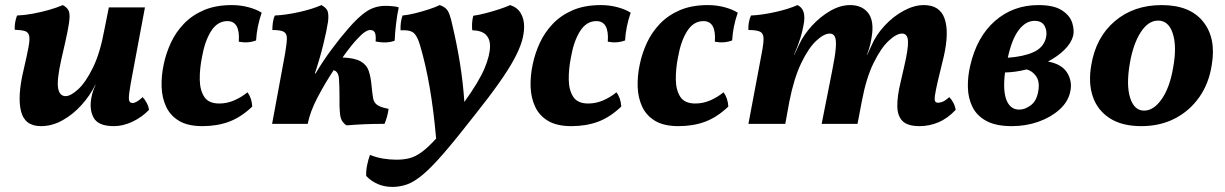

<svg xmlns="http://www.w3.org/2000/svg" viewBox="-20 -487 4816 755"><path d="M141 9Q77 9 62.5 -50Q48 -109 73 -213Q86 -269 92 -301Q98 -333 94.5 -347Q91 -361 77.5 -365Q64 -369 38 -370Q37 -383 39.5 -398Q42 -413 47 -426Q75 -427 108 -433Q141 -439 172.5 -448Q204 -457 227 -467Q241 -459 247.5 -449.5Q254 -440 253.5 -420Q253 -400 245 -360.5Q237 -321 221 -253Q203 -172 208.5 -140.5Q214 -109 238 -109Q258 -109 287.5 -136Q317 -163 345.5 -221Q374 -279 391 -373L408 -458H550L503 -207Q492 -150 488.5 -123.5Q485 -97 488.5 -89.5Q492 -82 502 -82Q516 -82 541 -105Q549 -97 556.5 -83Q564 -69 566 -55Q538 -26 501 -8.5Q464 9 428 9Q366 9 348 -24.5Q330 -58 340 -106Q342 -117 346 -129Q350 -141 356 -154H355Q334 -111 300.5 -74Q267 -37 226 -14Q185 9 141 9Z M776 9Q719 9 684.5 -11.5Q650 -32 633.5 -67Q617 -102 615.5 -145.5Q614 -189 624 -235Q633 -278 652 -319Q671 -360 703 -393.5Q735 -427 781.5 -447Q828 -467 892 -467Q926 -467 957.5 -458.5Q989 -450 1009 -437Q990 -382 987 -328Q956 -316 919 -323Q925 -404 874 -404Q835 -404 810 -364.5Q785 -325 774 -261Q765 -216 765.5 -174.5Q766 -133 783 -106.5Q800 -80 842 -80Q873 -80 901.5 -92.5Q930 -105 953 -124Q970 -102 972 -68Q928 -26 881 -8.5Q834 9 776 9Z M1050 0 1101 -276Q1108 -317 1108 -336.5Q1108 -356 1095 -362.5Q1082 -369 1051 -369Q1051 -383 1053 -398.5Q1055 -414 1061 -426Q1104 -428 1156 -439.5Q1208 -451 1244 -467Q1264 -456 1268.5 -442.5Q1273 -429 1270 -402Q1265 -368 1251 -311Q1237 -254 1218 -198H1221Q1249 -246 1284.5 -293.5Q1320 -341 1348 -373Q1391 -423 1423.5 -443.5Q1456 -464 1496 -464Q1509 -464 1524.5 -462.5Q1540 -461 1548 -458Q1542 -432 1537.5 -394Q1533 -356 1532 -327Q1501 -315 1457 -324Q1459 -349 1454 -359Q1449 -369 1436 -369Q1417 -369 1387 -336Q1375 -324 1359.5 -304.5Q1344 -285 1327 -261Q1375 -259 1398.5 -245.5Q1422 -232 1430 -208Q1438 -184 1441 -151Q1444 -119 1447 -101.5Q1450 -84 1463 -74.5Q1476 -65 1508 -59Q1506 -43 1501.5 -27Q1497 -11 1492 0Q1447 0 1413 1.5Q1379 3 1343 6Q1321 -7 1317.5 -36Q1314 -65 1315 -106Q1315 -147 1313 -176.5Q1311 -206 1292 -211Q1258 -160 1228.5 -103.5Q1199 -47 1190 0Z M1709 -467Q1730 -460 1739.5 -446.5Q1749 -433 1758 -392Q1777 -312 1789 -236.5Q1801 -161 1806 -86Q1864 -167 1885.5 -218.5Q1907 -270 1907 -306Q1907 -334 1890.5 -350.5Q1874 -367 1837 -368Q1834 -398 1841 -425Q1863 -428 1891.5 -435.5Q1920 -443 1945.5 -451.5Q1971 -460 1986 -467Q2014 -458 2027.5 -435.5Q2041 -413 2041 -382Q2041 -355 2032 -324.5Q2023 -294 2001.5 -254Q1980 -214 1941.5 -159.5Q1903 -105 1844 -31Q1773 60 1725 115.5Q1677 171 1643 199.5Q1609 228 1581 238Q1553 248 1523 248Q1462 248 1420 205Q1419 186 1423.5 163Q1428 140 1435 122Q1459 132 1486 136.5Q1513 141 1539 141Q1567 141 1590.5 135Q1614 129 1639 110.5Q1664 92 1695 58Q1676 -160 1632 -308Q1622 -343 1608 -356.5Q1594 -370 1555 -368Q1554 -402 1563 -426Q1585 -428 1613 -435Q1641 -442 1667 -450.5Q1693 -459 1709 -467Z M2227 9Q2170 9 2135.5 -11.5Q2101 -32 2084.5 -67Q2068 -102 2066.5 -145.5Q2065 -189 2075 -235Q2084 -278 2103 -319Q2122 -360 2154 -393.5Q2186 -427 2232.5 -447Q2279 -467 2343 -467Q2377 -467 2408.5 -458.5Q2440 -450 2460 -437Q2441 -382 2438 -328Q2407 -316 2370 -323Q2376 -404 2325 -404Q2286 -404 2261 -364.5Q2236 -325 2225 -261Q2216 -216 2216.5 -174.5Q2217 -133 2234 -106.5Q2251 -80 2293 -80Q2324 -80 2352.5 -92.5Q2381 -105 2404 -124Q2421 -102 2423 -68Q2379 -26 2332 -8.5Q2285 9 2227 9Z M2648 9Q2591 9 2556.5 -11.5Q2522 -32 2505.5 -67Q2489 -102 2487.5 -145.5Q2486 -189 2496 -235Q2505 -278 2524 -319Q2543 -360 2575 -393.5Q2607 -427 2653.5 -447Q2700 -467 2764 -467Q2798 -467 2829.5 -458.5Q2861 -450 2881 -437Q2862 -382 2859 -328Q2828 -316 2791 -323Q2797 -404 2746 -404Q2707 -404 2682 -364.5Q2657 -325 2646 -261Q2637 -216 2637.5 -174.5Q2638 -133 2655 -106.5Q2672 -80 2714 -80Q2745 -80 2773.5 -92.5Q2802 -105 2825 -124Q2842 -102 2844 -68Q2800 -26 2753 -8.5Q2706 9 2648 9Z M3596 9Q3549 9 3529 -11Q3509 -31 3508.5 -69.5Q3508 -108 3521 -162L3535 -223Q3552 -295 3550.5 -325Q3549 -355 3527 -355Q3505 -355 3474.5 -326.5Q3444 -298 3415 -239Q3386 -180 3369 -89L3352 0H3211L3252 -207Q3264 -266 3266.5 -298Q3269 -330 3263 -342.5Q3257 -355 3243 -355Q3220 -355 3189.5 -326.5Q3159 -298 3130.5 -238.5Q3102 -179 3084 -88L3068 0H2923L2975 -276Q2983 -317 2982.5 -336.5Q2982 -356 2968.5 -362.5Q2955 -369 2923 -369Q2922 -382 2924.5 -397.5Q2927 -413 2933 -426Q2976 -428 3028 -439.5Q3080 -451 3116 -467Q3148 -452 3142 -402Q3137 -369 3127.5 -338Q3118 -307 3102 -271H3103L3122 -311Q3140 -350 3172.5 -385.5Q3205 -421 3244.5 -444Q3284 -467 3323 -467Q3367 -467 3391 -439.5Q3415 -412 3410 -359Q3408 -340 3403.5 -318.5Q3399 -297 3389 -271H3390L3407 -308Q3425 -350 3459 -386.5Q3493 -423 3534 -445Q3575 -467 3613 -467Q3676 -467 3694.5 -413.5Q3713 -360 3691 -264L3668 -169Q3659 -130 3656.5 -111.5Q3654 -93 3657.5 -88Q3661 -83 3669 -83Q3678 -83 3688 -87.5Q3698 -92 3713 -105Q3722 -96 3729 -82.5Q3736 -69 3738 -55Q3706 -21 3670 -6Q3634 9 3596 9Z M3959 9Q3896 9 3858.5 -11.5Q3821 -32 3804 -66.5Q3787 -101 3786 -143Q3785 -185 3795 -228Q3821 -342 3892.5 -404.5Q3964 -467 4063 -467Q4125 -467 4156.5 -446Q4188 -425 4196.5 -396.5Q4205 -368 4200 -346Q4192 -317 4165.5 -291Q4139 -265 4101 -245Q4156 -235 4177 -200Q4198 -165 4188 -124Q4179 -85 4145 -55Q4111 -25 4062.5 -8Q4014 9 3959 9ZM4048 -405Q4014 -405 3986.5 -369.5Q3959 -334 3943 -260Q4003 -264 4043 -281.5Q4083 -299 4093 -338Q4099 -364 4088 -384.5Q4077 -405 4048 -405ZM4063 -130Q4069 -166 4054.5 -187Q4040 -208 4017 -214Q3974 -203 3932 -202Q3923 -130 3938 -93Q3953 -56 3988 -56Q4011 -56 4034 -73.5Q4057 -91 4063 -130Z M4468 9Q4392 9 4344 -22Q4296 -53 4277.5 -106.5Q4259 -160 4271 -230Q4289 -340 4363.5 -403.5Q4438 -467 4548 -467Q4659 -467 4711 -402Q4763 -337 4745 -232Q4734 -159 4696 -105Q4658 -51 4600 -21Q4542 9 4468 9ZM4479 -52Q4517 -52 4549 -98.5Q4581 -145 4594 -226Q4608 -306 4591.5 -356Q4575 -406 4534 -406Q4495 -406 4465.5 -360Q4436 -314 4423 -239Q4408 -153 4424 -102.5Q4440 -52 4479 -52Z"/></svg>

Font: Vollkorn
Style: Bold Italic
Weight: 700
Italic angle: -11°
Designer: Friedrich Althausen
Foundry: Friedrich Althausen
Version: Version 5.000; ttfautohint (v1.8.3)